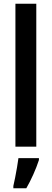

<svg xmlns="http://www.w3.org/2000/svg" viewBox="-20 -780 275 1021"><path d="M173 0H62V-760H173ZM187 71Q175 108 157 148Q139 188 120 221H51V209Q55 191 60.5 164.5Q66 138 70.5 110Q75 82 78 61H187Z"/></svg>

Font: Noto Sans Telugu ExtraCondensed SemiBold
Style: Regular
Weight: 600
Width: 2
Designer: Jelle Bosma - Monotype Design Team
Foundry: Monotype Imaging Inc.
Version: Version 2.005; ttfautohint (v1.8.4.7-5d5b)